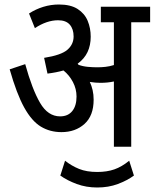

<svg xmlns="http://www.w3.org/2000/svg" viewBox="-20 -652 687 853"><path d="M396 -209Q396 -138 355.5 -101.5Q315 -65 253 -65Q202 -65 161.5 -89.5Q121 -114 87.5 -174.5Q54 -235 23 -344L92 -367Q123 -255 158 -195Q193 -135 247 -135Q282 -135 301 -158.5Q320 -182 320 -223Q320 -257 304 -287.5Q288 -318 262 -339Q231 -330 191 -325L176 -395Q252 -407 279.5 -431Q307 -455 307 -490Q307 -523 290 -542.5Q273 -562 238 -562Q188 -562 135 -527L109 -592Q138 -611 172 -621.5Q206 -632 242 -632Q294 -632 325 -612Q356 -592 369.5 -559.5Q383 -527 383 -489Q383 -451 369 -421Q355 -391 325 -369Q327 -367 329 -364Q348 -357 370.5 -355Q393 -353 412 -353Q430 -353 448.5 -355Q467 -357 486 -363V-553H428V-622H647V-553H563V0H486V-290Q458 -284 426 -284Q404 -284 379 -288Q387 -271 391.5 -251.5Q396 -232 396 -209ZM412 181Q363 181 321 165.5Q279 150 248 128L269 62Q298 85 331.5 98.5Q365 112 412 112Q455 112 488 100.5Q521 89 554 62L575 128Q545 150 503.5 165.5Q462 181 412 181Z"/></svg>

Font: Noto Sans Devanagari Condensed
Style: Regular
Weight: 400
Width: 3
Designer: Jelle Bosma - Monotype Design Team
Foundry: Monotype Imaging Inc.
Version: Version 2.004; ttfautohint (v1.8.4.7-5d5b)